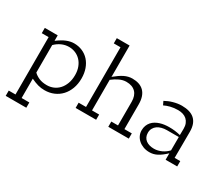

<svg xmlns="http://www.w3.org/2000/svg" viewBox="-156 -1166 2091 1802"><g transform="rotate(30 890.0 -265.0)"><path d="M317.9 2.4Q298.8 2.4 281.5 0.2Q264.2 -2 246.6 -6.8Q229 -11.7 210.2 -19Q191.4 -26.4 169.4 -36.6V172.9H252.9V230H29.8V172.9H103V-448.7H28.8V-505.9H168.5V-446.3Q219.2 -484.4 260.5 -501.2Q301.8 -518.1 341.3 -518.1Q390.1 -518.1 431.2 -500.2Q472.2 -482.4 502 -449.5Q531.7 -416.5 548.3 -370.1Q564.9 -323.7 564.9 -267.1Q564.9 -206.5 546.4 -156.7Q527.8 -106.9 494.9 -71.5Q461.9 -36.1 416.5 -16.8Q371.1 2.4 317.9 2.4ZM315.9 -465.3Q275.4 -465.3 237.8 -448.5Q200.2 -431.6 169.4 -400.9V-103Q192.4 -80.1 227.5 -64.7Q262.7 -49.3 313 -49.3Q350.1 -49.3 383.3 -63.5Q416.5 -77.6 441.7 -105Q466.8 -132.3 481.7 -172.4Q496.6 -212.4 496.6 -263.7Q496.6 -311 482.4 -348.4Q468.3 -385.7 443.8 -411.6Q419.4 -437.5 386.5 -451.4Q353.5 -465.3 315.9 -465.3Z M800.8 -434.1 799.8 -420.4Q826.2 -441.9 849.4 -458Q872.6 -474.1 894 -484.6Q915.5 -495.1 936.8 -500.2Q958 -505.4 980 -505.4Q1019.5 -505.4 1051 -494.9Q1082.5 -484.4 1104.7 -462.4Q1127 -440.4 1138.9 -406.2Q1150.9 -372.1 1150.9 -324.2V-56.6H1231V0H1008.8V-56.6H1081.5V-312.5Q1081.5 -379.4 1046.4 -415Q1011.2 -450.7 945.8 -450.7Q909.2 -450.7 872.1 -433.3Q835 -416 799.8 -388.2V-56.6H877V0H654.8V-56.6H734.9V-703.6H662.1V-760.3H800.8Z M1629.4 -1V-70.8Q1605 -47.9 1583.5 -31.7Q1562 -15.6 1542 -5.4Q1522 4.9 1502.2 9.5Q1482.4 14.2 1460.9 14.2Q1423.8 14.2 1393.6 2.7Q1363.3 -8.8 1341.6 -28.1Q1319.8 -47.4 1307.9 -73Q1295.9 -98.6 1295.9 -127Q1295.9 -156.7 1304.9 -180.2Q1314 -203.6 1329.3 -220.9Q1344.7 -238.3 1365.2 -250.2Q1385.7 -262.2 1408.9 -269.5Q1432.1 -276.9 1456.5 -280Q1481 -283.2 1504.4 -283.2Q1521.5 -283.2 1536.9 -282.5Q1552.2 -281.7 1567.1 -280Q1582 -278.3 1597.4 -275.4Q1612.8 -272.5 1629.4 -268.6L1630.4 -336.4Q1630.9 -368.7 1621.1 -392.6Q1611.3 -416.5 1593.8 -432.4Q1576.2 -448.2 1552 -455.8Q1527.8 -463.4 1499.5 -463.4Q1455.1 -463.4 1417.5 -453.9Q1379.9 -444.3 1353.5 -430.7L1335 -469.2Q1353 -479.5 1374 -488.3Q1395 -497.1 1417.5 -503.4Q1439.9 -509.8 1463.1 -513.4Q1486.3 -517.1 1508.8 -517.1Q1553.2 -517.1 1587.9 -507.1Q1622.6 -497.1 1646.5 -475.8Q1670.4 -454.6 1682.9 -421.4Q1695.3 -388.2 1695.3 -341.8Q1695.3 -274.9 1694.8 -206.1Q1694.3 -137.2 1693.8 -58.6H1754.9V-1ZM1501.5 -247.6Q1472.2 -247.6 1446 -240.7Q1419.9 -233.9 1400.6 -220.2Q1381.3 -206.5 1369.9 -185.8Q1358.4 -165 1358.4 -137.7Q1358.4 -111.8 1367.9 -92.5Q1377.4 -73.2 1394.3 -60.5Q1411.1 -47.9 1433.6 -41.7Q1456.1 -35.6 1481.9 -35.6Q1503.4 -35.6 1524.4 -40.8Q1545.4 -45.9 1564.5 -54.9Q1583.5 -64 1600.1 -76.4Q1616.7 -88.9 1629.4 -103L1629.9 -247.6Z"/></g></svg>

Font: Twentytwelve Slab Light
Style: TwentytwelveSlab
Weight: 300
Designer: Domenico Catapano
Version: Version 1.00 2012